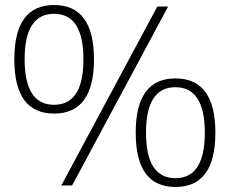

<svg xmlns="http://www.w3.org/2000/svg" viewBox="-20 -738 914 764"><path d="M195 -286Q37 -286 37 -502Q37 -718 195 -718Q354 -718 354 -502Q354 -286 195 -286ZM78 -502Q78 -321 195 -321Q312 -321 312 -502Q312 -683 195 -683Q78 -683 78 -502ZM267 0H224L606 -712H649ZM678 6Q520 6 520 -210Q520 -426 678 -426Q837 -426 837 -210Q837 6 678 6ZM561 -210Q561 -29 678 -29Q795 -29 795 -210Q795 -391 678 -391Q561 -391 561 -210Z"/></svg>

Font: Creato Display Light
Style: Regular
Weight: 300
Version: Version 1.000